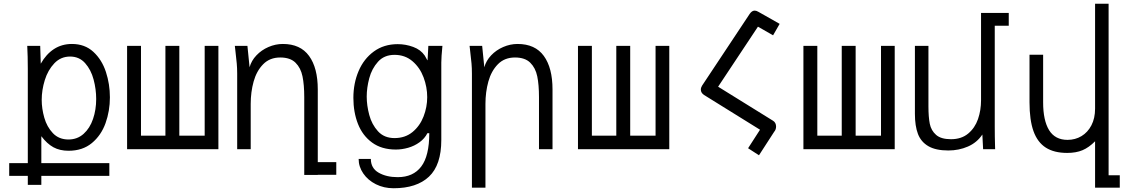

<svg xmlns="http://www.w3.org/2000/svg" viewBox="-20 -794 6040 1022"><path d="M29 74.5H128V-427Q128 -494.5 125 -550H194L197 -455Q225.5 -505.5 267.2 -532.8Q309 -560 363 -560Q431.5 -560 477 -518Q522.5 -476 543.8 -411Q565 -346 565 -276Q565 -203.5 541.8 -138.5Q518.5 -73.5 469 -32.5Q419.5 8.5 345 8.5Q298.5 8.5 264.2 -10.2Q230 -29 200 -69V74.5H562V142H200V190H128V142H29ZM492 -267Q492 -319 478.2 -370.8Q464.5 -422.5 433.2 -457.8Q402 -493 353 -493Q303.5 -493 269.2 -457Q235 -421 218.5 -367.8Q202 -314.5 202 -262.5Q202 -216 215.8 -167.5Q229.5 -119 261.5 -85.2Q293.5 -51.5 344.5 -51.5Q391.5 -51.5 425 -81.5Q458.5 -111.5 475.2 -160.8Q492 -210 492 -267Z M1142.5 0H656.5V-550H730.5V-72H860.5V-550H934.5V-72H1069.5V-550H1142.5Z M1233 -523.5 1230 -550H1297L1308.5 -436Q1318 -471 1344.8 -499.2Q1371.5 -527.5 1409 -543.8Q1446.5 -560 1485.5 -560Q1579 -560 1625.2 -496.2Q1671.5 -432.5 1671.5 -318V69H1770V136.5H1671.5V137H1599.5V-277Q1599.5 -342.5 1590.2 -387.5Q1581 -432.5 1553 -460.2Q1525 -488 1471.5 -488Q1416 -488 1380.8 -452Q1345.5 -416 1330 -360Q1314.5 -304 1314.5 -241V0H1242.5V-402Q1242.5 -431.5 1240.2 -456.5Q1238 -481.5 1233 -523.5Z M1889 52H1954Q1954 101.5 1995.5 125.2Q2037 149 2097 149Q2179.5 149 2222.2 92.5Q2265 36 2265 -85H2255Q2240.5 -56.5 2213.2 -36.8Q2186 -17 2152.8 -7.5Q2119.5 2 2087 2Q2011.5 2 1960.8 -35Q1910 -72 1885.5 -134.2Q1861 -196.5 1861 -273Q1861 -350.5 1888.8 -415.8Q1916.5 -481 1970 -520Q2023.5 -559 2097 -559Q2139.5 -559 2179.5 -544.2Q2219.5 -529.5 2241 -498L2246 -489Q2249.5 -482.5 2252.8 -476.8Q2256 -471 2256 -474L2260 -550H2335Q2329 -490 2329 -461V-49Q2329 84.5 2263.5 146.2Q2198 208 2075 208Q2023.5 208 1981 186.8Q1938.5 165.5 1913.8 129.5Q1889 93.5 1889 52ZM2254 -277Q2254 -330.5 2234.5 -382.5Q2215 -434.5 2175.5 -468.2Q2136 -502 2080 -502Q2025 -502 1992 -465.2Q1959 -428.5 1945.5 -377.5Q1932 -326.5 1932 -280Q1932 -233 1945.5 -182.2Q1959 -131.5 1992 -95.2Q2025 -59 2080 -59Q2136.5 -59 2175.8 -91.2Q2215 -123.5 2234.5 -173.8Q2254 -224 2254 -277Z M2482.5 -523.5 2479.5 -550H2546.5L2558 -436Q2567.5 -471 2594.2 -499.2Q2621 -527.5 2658.5 -543.8Q2696 -560 2735 -560Q2828.5 -560 2874.8 -496.2Q2921 -432.5 2921 -318V0H2849V-277Q2849 -342.5 2839.8 -387.5Q2830.5 -432.5 2802.5 -460.2Q2774.5 -488 2721 -488Q2665.5 -488 2630.2 -452Q2595 -416 2579.5 -360Q2564 -304 2564 -241V205H2492V-402Q2492 -431.5 2489.8 -456.5Q2487.5 -481.5 2482.5 -523.5Z M3542.5 0H3056.5V-550H3130.5V-72H3260.5V-550H3334.5V-72H3469.5V-550H3542.5Z M4025.5 -103.5 3727.5 -288.5Q3710.5 -300 3710.5 -317Q3710.5 -327.5 3717 -338L3970.5 -720Q3982.5 -737.5 3997 -737.5Q4006.5 -737.5 4017 -731L4130 -667L4095 -606L4014.5 -652L3802.5 -332.5L4094.5 -151.5Q4103 -146.5 4107 -138.2Q4111 -130 4111 -120.5Q4111 -104 4100.5 -92L4020 32.5L3962 -5Z M4742.5 0H4256.5V-550H4330.5V-72H4460.5V-550H4534.5V-72H4669.5V-550H4742.5Z M4850 -188V-550H4922V-228Q4922 -171 4929.2 -135Q4936.5 -99 4962.8 -76Q4989 -53 5042 -53Q5097.5 -53 5133.5 -83Q5169.5 -113 5185.8 -160Q5202 -207 5202 -260V-725H5349.5V-657H5275V-119Q5275 -65.5 5276.5 -18L5277 0H5213L5209 -78Q5180.5 -35 5132.2 -14Q5084 7 5028 7Q4961 7 4921.8 -15.8Q4882.5 -38.5 4866.2 -81Q4850 -123.5 4850 -188Z M5660.5 20Q5591 20 5546.8 -8.2Q5502.5 -36.5 5481.2 -95.8Q5460 -155 5460 -249V-502.5H5532.5V-249Q5532.5 -153 5564.2 -101.2Q5596 -49.5 5662.5 -49.5Q5703.5 -49.5 5736.8 -69.5Q5770 -89.5 5789.5 -127Q5809 -164.5 5809 -215.5V-774H5881V139H5940.5V205H5809V-42Q5776.5 -9 5742.2 5.5Q5708 20 5660.5 20Z"/></svg>

Font: JuliaMono Light
Style: Regular
Weight: 300
Monospace: yes
Designer: cormullion
Foundry: corm
Version: Version 0.054; ttfautohint (v1.8.4)